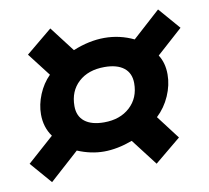

<svg xmlns="http://www.w3.org/2000/svg" viewBox="-67 -686 773 709"><g transform="rotate(-10 319.5 -332.0)"><path d="M3 -133 102 -221Q76 -257 76 -305Q76 -342 91.5 -379.5Q107 -417 134 -444L67 -531L165 -612L237 -518Q298 -543 355 -543Q413 -543 465 -518L569 -612L639 -531L542 -444Q562 -413 562 -370Q562 -330 544.5 -290Q527 -250 496 -221L563 -133L465 -52L389 -151Q332 -130 282 -130Q233 -130 183 -151L73 -52ZM435 -359Q435 -397 409.5 -417Q384 -437 337 -437Q276 -437 239.5 -403.5Q203 -370 203 -314Q203 -276 228.5 -256Q254 -236 301 -236Q361 -236 398 -270Q435 -304 435 -359Z"/></g></svg>

Font: Niramit
Style: Bold Italic
Weight: 700
Italic angle: -10°
Designer: Katatrad Aksorn Co.,Ltd.
Foundry: Cadson Demak Co.,Ltd.
Version: Version 1.001; ttfautohint (v1.6)